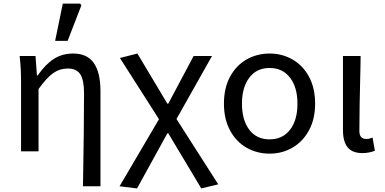

<svg xmlns="http://www.w3.org/2000/svg" viewBox="-20 -848 2157 1076"><path d="M451 -326Q451 -399 430 -431.5Q409 -464 360 -464Q315 -464 278.5 -438.5Q242 -413 196 -349V0H98V-386Q98 -471 90 -534H179L187 -425H191Q235 -488 282 -518Q329 -548 390 -548Q469 -548 506 -494.5Q543 -441 543 -338V196H445Q451 -140 451 -326ZM332 -828H429L436 -818L359 -619H289Z M650 196 871 -180 652 -523 750 -548 918 -267H923L1065 -534H1168L969 -181L1203 185L1108 208L923 -101H918L748 208Z M1235 -267Q1235 -354 1269 -417.5Q1303 -481 1361.5 -514.5Q1420 -548 1491 -548Q1561 -548 1619.5 -514.5Q1678 -481 1712 -417.5Q1746 -354 1746 -267Q1746 -181 1711.5 -117.5Q1677 -54 1619 -20.5Q1561 13 1491 13Q1420 13 1361.5 -20.5Q1303 -54 1269 -117.5Q1235 -181 1235 -267ZM1647 -267Q1647 -358 1605.5 -412.5Q1564 -467 1491 -467Q1418 -467 1377 -412.5Q1336 -358 1336 -267Q1336 -175 1377 -121Q1418 -67 1491 -67Q1564 -67 1605.5 -121Q1647 -175 1647 -267Z M1902 -119V-534H2001L2000 -471Q1994 -233 1994 -113Q1994 -69 2034 -69Q2048 -69 2068 -77L2081 -3Q2046 10 2012 10Q1954 10 1928 -22.5Q1902 -55 1902 -119Z"/></svg>

Font: Nebula Sans Medium
Style: Regular
Weight: 500
Designer: Paul D. Hunt for Adobe (as Source Sans)
Foundry: Nebula Entertainment & Broadcasting LLC
Version: Version 1.010